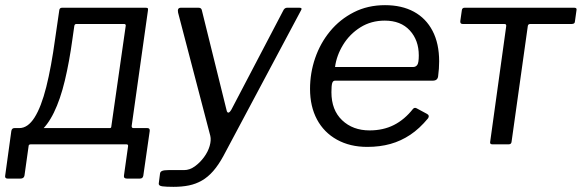

<svg xmlns="http://www.w3.org/2000/svg" viewBox="-43 -560 2258 745"><path d="M-13 133Q-19 133 -21.5 130Q-24 127 -23 122L1 -52Q3 -63 13 -63H383Q389 -63 389 -70L445 -461Q445 -467 438 -467H254Q247 -467 246 -461L187 -520Q188 -530 198 -530H521Q529 -530 530.5 -528Q532 -526 531 -519L468 -72Q467 -63 475 -63H529Q539 -63 538 -52L513 122Q512 127 509 130Q506 133 499 133H450Q436 133 438 121L454 7Q455 0 447 0H77Q68 0 68 7L52 121Q50 133 36 133ZM34 -23 32 -63Q65 -63 91 -104Q117 -145 136.5 -222.5Q156 -300 171 -410L187 -520H254L238 -408Q226 -320 208.5 -247Q191 -174 166 -123Q141 -72 108.5 -46Q76 -20 34 -23Z M630 165Q602 165 587 163Q572 161 573 152L578 113Q579 106 586.5 103Q594 100 611 100H671Q693 100 713 85.5Q733 71 748.5 50Q764 29 770.5 6.5Q777 -16 773 -33L648 -511Q644 -530 659 -530H727Q738 -530 740 -521L836 -133Q838 -123 843 -123Q848 -123 855 -135L1055 -517Q1058 -524 1062 -527Q1066 -530 1071 -530H1119Q1132 -530 1124 -518L824 45Q805 80 784.5 103.5Q764 127 740.5 140.5Q717 154 690 159.5Q663 165 630 165Z M1382 10Q1315 10 1264.5 -18Q1214 -46 1187 -96.5Q1160 -147 1160 -215Q1160 -277 1180 -335Q1200 -393 1238 -439Q1276 -485 1330 -512.5Q1384 -540 1451 -540Q1516 -540 1563 -514.5Q1610 -489 1635.5 -440Q1661 -391 1661 -322Q1661 -308 1660 -293.5Q1659 -279 1657 -264Q1656 -256 1651 -251.5Q1646 -247 1636 -247H1257Q1249 -247 1246 -237.5Q1243 -228 1243 -202Q1243 -133 1284.5 -93.5Q1326 -54 1391 -54Q1444 -54 1485.5 -75Q1527 -96 1560 -138Q1564 -142 1568 -141.5Q1572 -141 1575 -139L1614 -118Q1625 -112 1618 -101Q1585 -61 1549 -37Q1513 -13 1472 -1.5Q1431 10 1382 10ZM1560 -300Q1570 -300 1576 -308Q1582 -316 1582 -345Q1582 -404 1547 -442Q1512 -480 1450 -480Q1397 -480 1355.5 -454Q1314 -428 1288.5 -386.5Q1263 -345 1257 -300Z M2176 -467H2015Q2006 -467 2005 -459L1942 -10Q1941 0 1931 0H1867Q1857 0 1859 -10L1921 -457Q1922 -463 1920 -465Q1918 -467 1913 -467H1752Q1742 -467 1743 -478L1749 -520Q1750 -530 1760 -530H2185Q2196 -530 2194 -521L2188 -478Q2188 -467 2176 -467Z"/></svg>

Font: Libre Franklin
Style: Italic
Weight: 400
Italic angle: -8°
Designer: Pablo Impallari, Rodrigo Fuenzalida, Nhung Nguyen
Foundry: Impallari Type
Version: Version 3.000